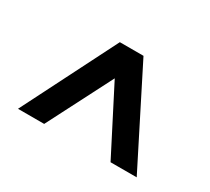

<svg xmlns="http://www.w3.org/2000/svg" viewBox="-74 -837 593 543"><g transform="rotate(30 222.0 -565.5)"><path d="M221.7 -623 330.1 -411.6H415.5L260.3 -718.8H183.1L27.8 -411.6H113.3Z"/></g></svg>

Font: Winston
Style: Regular
Weight: 400
Designer: Vernon Adams, Kim Jin-seong, David Berlow, Cristiano Sobral
Foundry: The Winston Project Authors
Version: Version 3.004